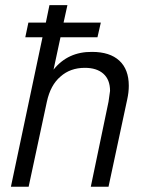

<svg xmlns="http://www.w3.org/2000/svg" viewBox="-20 -710 561 730"><path d="M87.9 -624H154.3L168 -690.4H236.3L221.7 -624H363.3L350.6 -568.4H210L183.6 -445.3Q238.3 -513.7 330.1 -512.7Q397.5 -512.7 433.6 -479.5Q469.7 -446.3 469.7 -383.8Q469.7 -359.4 463.9 -333L392.6 0H325.2L392.6 -323.2Q396.5 -347.7 398.4 -364.3Q398.4 -407.2 373 -429.7Q347.7 -452.1 302.7 -452.1Q247.1 -452.1 210 -418.9Q171.9 -386.7 158.2 -323.2L88.9 0H21.5L141.6 -568.4H76.2Z"/></svg>

Font: Dinish
Style: Italic
Weight: 400
Italic angle: -12°
Designer: Bert Driehuis
Foundry: Playbeing
Version: Version 3.002; git-62d0f29-release